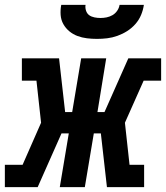

<svg xmlns="http://www.w3.org/2000/svg" viewBox="-54 -770 683 790"><path d="M-34 0V-92H39L115 -265L96 -438H36V-530H189L214 -309H243L280 -530H383L347 -309H376L474 -530H609V-438H537L460 -265L479 -92H539V0H386L361 -221H332L295 0H192L229 -221H199L101 0ZM345 -610Q324 -610 303.5 -612.5Q283 -615 264.5 -622Q246 -629 231 -641.5Q216 -654 206.5 -671Q197 -688 195.5 -708.5Q194 -729 198 -750H298Q296 -738 300 -726Q304 -714 313 -707.5Q322 -701 334.5 -698.5Q347 -696 359 -696Q372 -696 384.5 -698.5Q397 -701 408.5 -707.5Q420 -714 428 -725.5Q436 -737 438 -750H538Q535 -729 526.5 -708.5Q518 -688 503 -671Q488 -654 469 -642Q450 -630 429 -622.5Q408 -615 387 -612.5Q366 -610 345 -610Z"/></svg>

Font: Iosevka Slab Semibold Extended
Style: Italic
Weight: 600
Width: 7
Italic angle: -9°
Monospace: yes
Designer: Belleve Invis
Foundry: Belleve Invis
Version: Version 11.1.0; ttfautohint (v1.8.3)